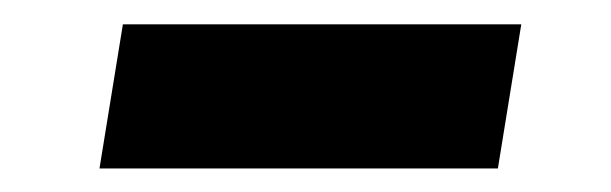

<svg xmlns="http://www.w3.org/2000/svg" viewBox="-20 -379 509 160"><path d="M414.4 -358.7 394.9 -238.6H62.9L82.4 -358.7Z"/></svg>

Font: Inter P
Style: Bold Italic
Weight: 700
Italic angle: 9.39999°
Designer: Rasmus Andersson
Foundry: rsms
Version: Version 3.018;git-588b23468